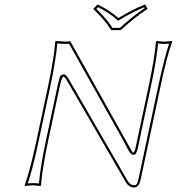

<svg xmlns="http://www.w3.org/2000/svg" viewBox="-20 -832 793 862"><path d="M195.8 -444.8Q223.1 -574.2 228 -645L230.5 -647.9Q232.4 -647.9 281.2 -645Q281.2 -645 295.4 -647L543.9 -203.1Q573.2 -150.9 574.2 -149.4Q581.1 -142.1 586.9 -161.1Q588.9 -168.5 590.8 -178.2L647.5 -444.8Q674.8 -574.2 680.2 -645L682.6 -647.9Q684.6 -647.9 717.3 -645L752.9 -647.9V-645Q728.5 -577.6 700.7 -444.8L610.4 -21Q602.5 8.8 583 9.8Q557.6 8.8 544.9 -14.2L289.6 -455.1Q271 -488.3 264.6 -488.3Q257.3 -486.3 247.1 -439L196.3 -200.2Q168.9 -70.8 164.1 0L161.6 2.9Q159.7 2.9 127 0L91.3 2.9L90.8 0Q115.2 -67.4 143.6 -200.2ZM479 -696.8Q452.1 -741.2 398.4 -792L418.5 -812Q473.1 -785.2 511.7 -751Q577.1 -791 631.8 -812L642.1 -792Q584.5 -753.9 522 -696.8ZM205.6 -442.9 153.3 -197.8Q127 -74.7 105 -8.8Q116.2 -9.8 127 -9.8Q142.6 -9.8 154.8 -8.3Q160.6 -79.1 186.5 -202.1L237.3 -440.9Q246.6 -484.9 251.5 -491.2Q258.8 -499 268.1 -498Q279.3 -495.6 294.4 -467.3Q297.4 -461.9 298.3 -460L553.7 -19Q564.5 -1 583 0Q595.2 0 600.1 -21Q600.6 -22.5 600.6 -22.9L690.9 -447.3Q717.3 -570.3 739.3 -636.2Q728 -635.3 717.3 -634.8Q701.7 -634.8 689.5 -636.7Q683.6 -565.9 657.2 -442.9L600.6 -175.8Q593.8 -143.6 586.4 -138.7Q581.1 -136.2 575.2 -137.7Q563.5 -140.6 548.3 -172.9Q540 -189.9 535.2 -198.2L290 -635.7Q284.7 -634.8 281.2 -634.8Q255.9 -634.8 237.3 -637.2Q231.4 -565.9 205.6 -442.9ZM484.9 -707H518.6Q576.7 -759.8 629.4 -795.4L627 -799.3Q575.7 -778.3 516.6 -742.7L510.3 -738.8L504.9 -743.7Q468.8 -775.9 420.4 -799.8L412.6 -792Q459.5 -747.1 484.9 -707Z"/></svg>

Font: Linux Biolinum Outline O
Style: Italic
Weight: 400
Italic angle: -12°
Designer: Philipp H. Poll
Foundry: Philipp H. Poll
Version: Version 0.6.2